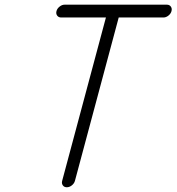

<svg xmlns="http://www.w3.org/2000/svg" viewBox="-20 -789 744 809"><path d="M252.2 -769.3H683.1Q694.1 -769.3 699.8 -761.2Q705.6 -753.2 702.6 -742.2Q699.7 -731.2 689.7 -723.3Q679.7 -715.3 668.7 -715.3H480.2L295.7 -26.9Q292.7 -15.9 282.6 -7.9Q272.5 0 261.5 0Q250.5 0 244.8 -7.9Q239 -15.9 241.9 -26.9L426.3 -715.3H237.8Q226.8 -715.3 220.9 -723.3Q215.1 -731.2 218 -742.2Q220.9 -753.2 231.1 -761.2Q241.2 -769.3 252.2 -769.3Z"/></svg>

Font: Tecnico
Style: FinoInclinado
Weight: 400
Italic angle: -15°
Version: Version 1.3